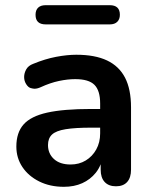

<svg xmlns="http://www.w3.org/2000/svg" viewBox="-20 -710 587 740"><path d="M226 10Q173 10 131.5 -10.5Q90 -31 66.5 -66Q43 -101 43 -145Q43 -199 71 -230.5Q99 -262 162 -276Q225 -290 331 -290H366V-311Q366 -361 344 -383Q322 -405 270 -405Q241 -405 207.5 -398Q174 -391 137 -374Q124 -368 113 -368Q108 -368 98.5 -370.5Q89 -373 81 -385.5Q73 -398 73 -413Q73 -428 81 -442.5Q89 -457 108 -464Q154 -483 196.5 -491Q239 -499 274 -499Q346 -499 392.5 -477Q439 -455 462 -410.5Q485 -366 485 -296V-56Q485 -25 470 -8.5Q455 8 427 8Q399 8 383.5 -8.5Q368 -25 368 -56V-77Q361 -59 349 -44Q328 -18 297 -4Q266 10 226 10ZM233 -212Q196 -206 180.5 -191.5Q165 -177 165 -151Q165 -118 188 -97Q211 -76 252 -76Q285 -76 310.5 -91.5Q336 -107 351 -134Q366 -161 366 -196V-218H332Q270 -218 233 -212ZM156 -616Q117 -616 117 -653Q117 -671 127 -680.5Q137 -690 156 -690H403Q442 -690 442 -653Q442 -636 432 -626Q422 -616 403 -616Z"/></svg>

Font: Nunito
Style: Bold
Weight: 700
Designer: Vernon Adams
Foundry: Vernon Adams
Version: Version 3.602